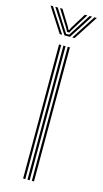

<svg xmlns="http://www.w3.org/2000/svg" viewBox="-136 -791 444 830"><g transform="rotate(15 85.5 -376.5)"><path d="M99.5 0V-600H109.2V0ZM60.5 0V-600H70.2V0ZM80 0V-600H89.8V0ZM-18.5 -753H-7.8L62.5 -644H51.8ZM2.8 -753H13.8L67 -669.5L78.2 -652.2H92L103 -669.5L156.5 -753H167.5L97.5 -644H72.8ZM24 -753H35L79.2 -681.2L82.2 -672.5H88L91 -681.2L135.2 -753H146.2L98 -675.8L90.2 -661.2H80L72.5 -675.8ZM178 -753H188.8L118.2 -644H107.8Z"/></g></svg>

Font: Big Shoulders Inline Text Thin ExtraLight
Style: Regular
Weight: 250
Version: Version 2.002